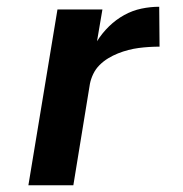

<svg xmlns="http://www.w3.org/2000/svg" viewBox="-20 -548 540 568"><path d="M64 0 150 -520H283L267 -426Q282 -450 302.5 -470Q323 -490 347.5 -503.5Q372 -517 398.5 -522.5Q425 -528 451 -528L452 -410Q437 -410 421 -409Q405 -408 390 -406Q375 -404 359.5 -400Q344 -396 329 -390Q314 -384 300 -375.5Q286 -367 274.5 -355.5Q263 -344 256 -329.5Q249 -315 246 -300L197 0Z"/></svg>

Font: Iosevka Aile Extrabold Oblique
Style: Regular
Weight: 800
Italic angle: -9°
Designer: Belleve Invis
Foundry: Belleve Invis
Version: Version 31.1.0; ttfautohint (v1.8.4)